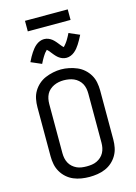

<svg xmlns="http://www.w3.org/2000/svg" viewBox="-161 -1210 922 1301"><g transform="rotate(-15 300.0 -559.5)"><path d="M300 8Q272 8 243.5 3.5Q215 -1 189 -12Q163 -23 141.5 -42Q120 -61 105.5 -86Q91 -111 85.5 -139Q80 -167 80 -195V-540Q80 -568 85.5 -596.5Q91 -625 105.5 -649.5Q120 -674 141.5 -693Q163 -712 189 -723Q215 -734 243.5 -740Q272 -746 300 -746Q328 -746 356.5 -740Q385 -734 411 -723Q437 -712 458.5 -693Q480 -674 494.5 -649.5Q509 -625 514.5 -596.5Q520 -568 520 -540V-195Q520 -167 514.5 -139Q509 -111 494.5 -86Q480 -61 458.5 -42Q437 -23 411 -12Q385 -1 356.5 3.5Q328 8 300 8ZM300 -66Q318 -66 336 -68.5Q354 -71 370 -78.5Q386 -86 399.5 -98Q413 -110 421.5 -126Q430 -142 433.5 -159.5Q437 -177 437 -195V-540Q437 -558 433.5 -576Q430 -594 421.5 -609.5Q413 -625 399 -637.5Q385 -650 368.5 -657Q352 -664 334 -667Q316 -670 298 -670Q280 -670 262.5 -666.5Q245 -663 229 -655.5Q213 -648 199.5 -636Q186 -624 178 -608.5Q170 -593 166.5 -575.5Q163 -558 163 -540V-195Q163 -177 166.5 -159.5Q170 -142 178.5 -126Q187 -110 200.5 -98Q214 -86 230 -78.5Q246 -71 264 -68.5Q282 -66 300 -66ZM358 -812Q350 -812 342.5 -813.5Q335 -815 328.5 -817.5Q322 -820 315 -824Q308 -828 302.5 -832.5Q297 -837 291 -843Q285 -849 280.5 -854.5Q276 -860 271.5 -865.5Q267 -871 261.5 -878Q256 -885 251.5 -890Q247 -895 242 -899Q240 -897 236 -892.5Q232 -888 230 -886Q228 -884 225.5 -881Q223 -878 221 -874.5Q219 -871 216 -867Q213 -863 210.5 -858.5Q208 -854 205 -849Q202 -844 199 -838.5Q196 -833 193 -827Q190 -821 187 -815L113 -847Q122 -866 130.5 -881Q139 -896 147 -908Q155 -920 164 -931Q173 -942 185 -952Q197 -962 212 -968Q227 -974 242 -974Q250 -974 257.5 -972.5Q265 -971 271.5 -968.5Q278 -966 285 -962Q292 -958 297.5 -953.5Q303 -949 309 -943Q315 -937 319.5 -931.5Q324 -926 328.5 -920.5Q333 -915 338.5 -908Q344 -901 348.5 -896Q353 -891 358 -887Q360 -889 364 -893.5Q368 -898 370 -900.5Q372 -903 374.5 -906Q377 -909 379 -912Q381 -915 384 -919Q387 -923 389.5 -927.5Q392 -932 395 -937Q398 -942 401 -947.5Q404 -953 407 -959Q410 -965 413 -971L487 -939Q478 -921 469.5 -906Q461 -891 453 -878.5Q445 -866 436 -855Q427 -844 415 -834Q403 -824 388 -818Q373 -812 358 -812ZM150 -1053V-1127H450V-1053Z"/></g></svg>

Font: Zed Mono Extended
Style: Regular
Weight: 400
Width: 7
Monospace: yes
Designer: Belleve Invis
Foundry: Belleve Invis
Version: Version 1.0.0; ttfautohint (v1.8.4)